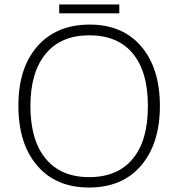

<svg xmlns="http://www.w3.org/2000/svg" viewBox="-20 -836 804 866"><path d="M185.5 -121.1Q253.9 -37.1 382.3 -37.1Q510.7 -37.1 579.1 -120.1Q647.5 -203.1 647 -357.4Q647.5 -511.7 579.1 -594.7Q510.7 -676.8 382.8 -676.8Q254.9 -676.8 186.5 -593.8Q117.2 -510.7 117.2 -357.4Q117.2 -204.1 185.5 -121.1ZM616.2 -88.9Q531.2 9.8 381.8 9.8Q232.4 9.8 147.9 -88.9Q63 -187.5 63 -358.4Q62.5 -529.3 148.4 -627Q234.4 -724.6 383.3 -725.1Q532.2 -725.6 616.7 -627Q701.2 -528.3 701.2 -358.4Q701.2 -188.5 616.2 -88.9ZM247.1 -815.9H518.1V-775.9H247.1Z"/></svg>

Font: OpenSans-Light
Style: Regular
Weight: 300
Foundry: Ascender Corporation
Version: Version 1.10